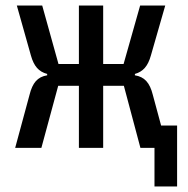

<svg xmlns="http://www.w3.org/2000/svg" viewBox="-20 -536 680 696"><path d="M540 0H489L429 -225H354V0H266V-225H191L130 0H35L87 -192Q95 -225 110 -242Q125 -259 151 -263V-268Q128 -274 114 -290Q100 -306 92 -335L41 -516H133L192 -304H266V-516H354V-304H428L488 -516H579L527 -335Q519 -306 505 -290Q491 -274 469 -268V-263Q495 -259 510.5 -242Q526 -225 534 -192L564 -81H622V140H540Z"/></svg>

Font: Writer Medium
Style: Regular
Weight: 500
Monospace: yes
Designer: Mike Abbink, Paul van der Laan, Pieter van Rosmalen
Foundry: Bold Monday
Version: Version 2.001 2020